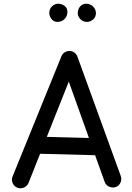

<svg xmlns="http://www.w3.org/2000/svg" viewBox="-20 -963 712 1033"><path d="M71.3 45.9Q54.2 38.1 47.4 20Q40.5 2 48.3 -15.1L311 -661.6Q319.3 -680.2 338.6 -686.5Q357.9 -692.9 375.5 -683.1Q390.1 -674.8 396 -659.7L629.4 -17.1Q636.2 0.5 628.7 18.3Q621.1 36.1 603.5 43Q585.9 49.3 568.1 41.7Q550.3 34.2 543.5 16.6L491.7 -127.9L195.8 -135.7L132.8 22.9Q125 40 106.7 46.9Q88.4 53.7 71.3 45.9ZM350.1 -523.9 231.9 -226.6 458.5 -220.7ZM496.1 -892.6Q496.1 -871.1 481 -858.2Q465.8 -845.2 447.3 -845.2Q426.3 -845.2 412.4 -860.1Q398.4 -875 398.4 -892.1Q398.4 -913.6 411.1 -928.2Q423.8 -942.9 442.9 -942.9Q465.3 -942.9 480.7 -928Q496.1 -913.1 496.1 -892.6ZM342.8 -899.4Q342.8 -876 327.4 -860.6Q312 -845.2 288.6 -845.2Q269 -845.2 257.1 -860.8Q245.1 -876.5 245.1 -894Q245.1 -914.1 259.3 -928.5Q273.4 -942.9 293.9 -942.9Q312 -942.9 327.4 -931.2Q342.8 -919.4 342.8 -899.4Z"/></svg>

Font: Mikhak-DS2-FD Medium
Style: Regular
Weight: 500
Designer: Amin Abedi
Version: Version 3.4